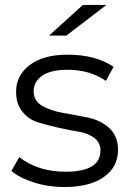

<svg xmlns="http://www.w3.org/2000/svg" viewBox="-20 -751 529 776"><path d="M178 -607 315 -731H410L248 -607ZM240 5Q176 5 117.5 -13.5Q59 -32 26 -60L58 -116Q133 -57 245 -57Q386 -57 386 -143Q386 -175 360.5 -194Q335 -213 297.5 -219Q260 -225 215.5 -235Q171 -245 133.5 -256.5Q96 -268 70.5 -299.5Q45 -331 45 -380Q45 -446 100 -488Q155 -530 253 -530Q367 -530 439 -481L408 -424Q343 -469 253 -469Q185 -469 150.5 -445Q116 -421 116 -382Q116 -343 151 -323Q186 -303 236 -294.5Q286 -286 336.5 -275.5Q387 -265 422 -233Q457 -201 457 -145Q457 -76 399.5 -35.5Q342 5 240 5Z"/></svg>

Font: Montserrat Alternates
Style: Regular
Weight: 400
Designer: Julieta Ulanovsky
Foundry: Julieta Ulanovsky
Version: Version 7.200;PS 007.200;hotconv 1.0.88;makeotf.lib2.5.64775